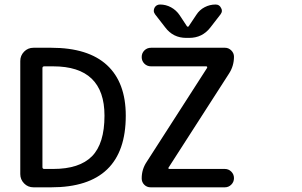

<svg xmlns="http://www.w3.org/2000/svg" viewBox="-20 -923 1317 837"><path d="M435.5 -418.9Q435.5 -633.8 211.9 -633.8H172.9Q165 -633.8 165 -626V-194.3Q165 -186.5 172.9 -186.5H211.9Q326.2 -186.5 380.9 -241.7Q435.5 -296.9 435.5 -418.9ZM528.3 -418.9Q528.3 -106.4 203.1 -106.4H126Q101.6 -106.4 85 -123.5Q68.4 -140.6 68.4 -164.1V-657.2Q68.4 -680.7 85 -697.8Q101.6 -714.8 126 -714.8H203.1Q364.3 -714.8 446.3 -639.2Q528.3 -563.5 528.3 -418.9ZM638.7 -714.8H960.9Q976.6 -714.8 988.3 -703.1Q1000 -691.4 1000 -675.8Q1000 -635.7 978.5 -602.5L714.8 -192.4Q712.9 -190.4 714.4 -188.5Q715.8 -186.5 717.8 -186.5H960Q976.6 -186.5 988.3 -174.8Q1000 -163.1 1000 -146.5Q1000 -129.9 988.3 -118.2Q976.6 -106.4 960 -106.4H636.7Q620.1 -106.4 608.9 -117.7Q597.7 -128.9 597.7 -145.5Q597.7 -184.6 619.1 -216.8L882.8 -627Q883.8 -629.9 882.8 -631.8Q881.8 -633.8 878.9 -633.8H638.7Q621.1 -633.8 609.4 -645.5Q597.7 -657.2 597.7 -674.3Q597.7 -691.4 609.4 -703.1Q621.1 -714.8 638.7 -714.8ZM794.9 -808.6Q795.9 -806.6 798.8 -806.6Q801.8 -806.6 802.7 -808.6L835.9 -858.4Q849.6 -879.9 872.1 -891.6Q894.5 -903.3 919.9 -903.3Q936.5 -903.3 943.4 -888.7Q947.3 -882.8 947.3 -876Q947.3 -868.2 941.4 -860.4L897.5 -803.7Q862.3 -757.8 804.7 -757.8H792Q734.4 -757.8 700.2 -803.7L656.2 -860.4Q650.4 -868.2 650.4 -876Q650.4 -881.8 653.3 -888.7Q661.1 -903.3 677.7 -903.3Q703.1 -903.3 725.6 -891.1Q748 -878.9 762.7 -857.4Z"/></svg>

Font: Gen Jyuu Gothic P Medium
Style: Regular
Weight: 500
Designer: [Source Han Sans]
Ryoko NISHIZUKA  (kana & ideographs); Paul D. Hunt (Latin, Greek & Cyrillic); Wenlong ZHANG  (bopomofo
Version: Version 1.002.20150607